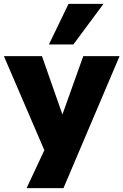

<svg xmlns="http://www.w3.org/2000/svg" viewBox="-38 -789 636 989"><path d="M99 180 209 -55V28L-18 -500H178L290 -181H277L391 -500H578L289 180ZM214 -560 315 -769H495L340 -560Z"/></svg>

Font: Nunito Sans 9pt Black
Style: Regular
Weight: 900
Version: Version 3.101;gftools[0.9.27]